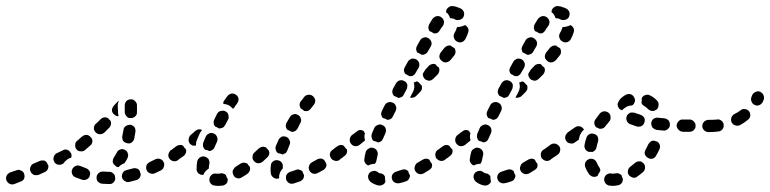

<svg xmlns="http://www.w3.org/2000/svg" viewBox="-40 -583 2519 628"><path d="M38 3Q41 -3 40 -10Q39 -12 39 -14Q38 -16 37 -19Q33 -24 27 -26Q20 -29 14 -26Q1 -22 -7 -19Q-14 -16 -18 -9Q-22 -1 -19 7Q-16 14 -9 18Q-1 22 7 19Q15 16 27 11Q34 9 38 3ZM325 18Q321 19 317 19Q306 19 294 18Q286 17 280 11Q275 5 276 -4Q276 -8 278 -11Q280 -15 283 -17Q286 -20 290 -21Q294 -22 298 -22Q308 -21 318 -21Q324 -21 329 -17Q334 -13 336 -8Q336 -3 337 2Q337 2 337 2Q337 5 335 8Q334 11 332 13Q329 16 325 18ZM417 -2Q421 -8 420 -16Q419 -16 419 -17Q418 -20 417 -24Q415 -26 414 -28Q412 -29 410 -31Q406 -32 402 -33Q398 -33 394 -32Q384 -29 375 -27Q371 -26 367 -24Q364 -22 362 -18Q360 -15 359 -11Q358 -7 359 -3Q361 5 368 9Q375 14 383 12Q394 9 406 6Q413 4 417 -2ZM207 -3Q199 -6 196 -14Q193 -22 196 -29Q198 -33 201 -36Q204 -39 207 -40Q211 -42 215 -42Q219 -41 223 -40Q232 -36 241 -33Q247 -31 251 -26Q255 -21 255 -15Q254 -10 253 -6Q250 1 243 4Q236 7 229 5Q217 1 207 -3ZM116 -29Q119 -35 118 -42Q117 -44 116 -45Q115 -48 114 -50Q110 -56 104 -58Q97 -59 91 -57L70 -48Q67 -47 64 -44Q61 -41 60 -37Q58 -34 58 -30Q58 -26 60 -22Q61 -18 64 -16Q67 -13 70 -11Q74 -10 78 -10Q82 -10 86 -11L106 -20Q113 -23 116 -29ZM493 -31Q495 -34 496 -38Q497 -41 497 -44Q497 -47 497 -50Q496 -51 496 -51Q494 -54 492 -58Q490 -60 488 -61Q486 -62 484 -63Q480 -64 476 -64Q472 -64 468 -62Q459 -57 450 -53Q446 -51 443 -48Q440 -45 439 -42Q438 -38 438 -34Q438 -30 440 -26Q443 -19 451 -16Q459 -13 466 -16Q476 -21 487 -26Q490 -28 493 -31ZM334 -44Q333 -46 331 -47Q328 -52 329 -57Q329 -63 332 -67Q337 -75 342 -84Q345 -91 353 -94Q361 -97 368 -93Q372 -91 375 -88Q377 -85 378 -81Q380 -78 379 -74Q379 -70 377 -66Q373 -57 367 -49Q361 -47 355 -43Q351 -40 347 -36Q345 -36 343 -37Q341 -38 339 -39Q337 -42 334 -44ZM193 -68Q193 -68 193 -68Q194 -71 194 -74Q194 -77 193 -80Q193 -81 193 -81Q190 -84 188 -88Q186 -90 184 -91Q182 -92 180 -93Q176 -94 172 -94Q168 -93 165 -91Q156 -87 146 -82Q138 -78 136 -70Q133 -62 137 -55Q138 -51 141 -49Q144 -46 148 -45Q152 -44 156 -44Q160 -44 163 -46Q165 -47 167 -48Q171 -54 177 -59Q184 -65 192 -67Q193 -67 193 -67Q193 -67 193 -68ZM553 -73Q554 -82 549 -88Q547 -92 544 -94Q541 -96 537 -97Q533 -97 529 -97Q525 -96 522 -93L519 -92Q516 -90 514 -86Q512 -83 511 -79Q510 -75 511 -71Q512 -67 514 -64Q516 -61 520 -59Q523 -56 527 -56Q531 -55 535 -56Q539 -57 542 -59L544 -61Q551 -65 553 -73ZM262 -119Q263 -126 259 -132Q258 -133 257 -134Q255 -136 253 -138Q248 -142 241 -142Q234 -141 229 -137Q220 -129 213 -123Q206 -118 206 -110Q205 -101 210 -95Q215 -88 224 -88Q232 -87 238 -92Q246 -99 255 -107Q261 -111 262 -119ZM364 -158Q364 -162 366 -165Q368 -169 372 -171Q375 -173 379 -174Q383 -175 387 -175Q395 -173 400 -167Q404 -160 403 -152Q401 -140 399 -129Q397 -122 391 -117Q385 -113 378 -114Q373 -116 369 -117Q363 -120 361 -126Q359 -132 360 -138Q362 -148 364 -158ZM305 -153 317 -165Q322 -170 323 -177Q324 -184 320 -190Q318 -191 317 -192Q315 -194 314 -196Q308 -200 301 -199Q294 -198 289 -193L277 -181L273 -178Q267 -172 267 -164Q267 -156 273 -150Q279 -144 287 -144Q295 -144 301 -149ZM368 -217V-220Q368 -229 368 -237Q368 -246 373 -252Q379 -258 387 -258Q395 -259 401 -253Q408 -247 408 -239Q408 -230 408 -220V-216Q408 -212 407 -209Q405 -205 402 -202Q400 -200 397 -199Q394 -197 391 -197Q391 -197 390 -197Q386 -197 382 -197Q376 -199 372 -205Q368 -210 368 -217ZM348 -252Q348 -253 348 -254Q348 -253 348 -253Q347 -253 347 -253L332 -237Q329 -234 328 -230Q326 -227 326 -223Q326 -219 328 -215Q330 -211 333 -209Q336 -206 340 -204Q344 -203 348 -203Q346 -210 346 -217V-220Q346 -228 345 -237Q345 -245 348 -252Z M689 24Q693 23 696 21Q699 19 702 16Q704 13 704 10Q705 7 705 4Q705 3 705 3Q701 -3 699 -10Q696 -14 691 -15Q687 -17 682 -16Q678 -15 674 -15Q670 -15 667 -15Q663 -16 659 -15Q655 -14 652 -11Q649 -8 647 -5Q645 -1 645 3Q644 11 649 17Q655 24 663 24Q668 25 674 25Q681 25 689 24ZM949 5Q951 3 953 -1Q954 -3 954 -6Q955 -8 954 -11Q953 -13 952 -15Q950 -19 949 -23Q944 -27 939 -28Q933 -30 927 -27Q917 -23 909 -21Q901 -18 897 -11Q894 -4 896 4Q897 8 900 11Q902 14 906 16Q909 18 913 18Q917 18 921 17Q931 14 942 10Q946 8 949 5ZM855 -2Q848 -6 846 -15Q845 -22 845 -30Q845 -36 846 -41Q846 -50 853 -55Q859 -60 867 -59Q876 -58 881 -52Q886 -46 885 -37Q885 -34 885 -32Q880 -27 877 -21Q873 -13 873 -5Q873 -2 873 0Q872 0 871 1Q871 1 870 1Q862 3 855 -2ZM777 -25Q779 -31 777 -38Q775 -39 774 -41Q771 -44 769 -48Q763 -51 757 -51Q752 -51 747 -48Q738 -42 730 -37Q727 -35 725 -31Q722 -28 721 -24Q721 -20 721 -17Q722 -13 724 -9Q728 -2 736 0Q744 2 751 -3Q760 -8 770 -15Q775 -19 777 -25ZM609 -16Q603 -22 603 -30Q603 -31 603 -32Q603 -42 605 -55Q606 -59 608 -62Q611 -66 614 -68Q617 -70 621 -71Q625 -72 629 -71Q633 -70 636 -68Q639 -66 642 -63Q644 -59 645 -55Q645 -52 645 -48Q643 -39 643 -32Q640 -30 638 -28Q631 -23 627 -15Q626 -13 625 -11Q625 -11 624 -11Q624 -11 623 -11Q615 -11 609 -16ZM1026 -36Q1029 -42 1027 -48Q1026 -50 1025 -52Q1022 -56 1020 -60Q1019 -61 1017 -62Q1015 -63 1013 -64Q1009 -65 1005 -64Q1002 -64 998 -62Q989 -57 980 -52Q977 -50 974 -47Q972 -44 971 -40Q969 -37 970 -33Q970 -29 972 -25Q976 -18 984 -15Q992 -13 999 -17Q1008 -22 1018 -27Q1023 -30 1026 -36ZM804 -49Q796 -50 791 -56Q785 -62 786 -70Q786 -79 792 -84Q800 -91 807 -98Q810 -100 814 -102Q818 -103 822 -103Q824 -103 826 -102Q828 -102 830 -101Q832 -98 835 -95Q837 -93 839 -91Q840 -87 841 -84Q841 -80 840 -77Q839 -74 837 -71Q835 -69 833 -67Q826 -60 819 -54Q813 -49 804 -49ZM1080 -74Q1081 -82 1076 -88Q1074 -92 1071 -94Q1067 -96 1063 -97Q1060 -97 1056 -97Q1052 -96 1049 -93H1048Q1045 -91 1042 -87Q1040 -84 1040 -80Q1039 -76 1040 -72Q1041 -68 1043 -65Q1045 -62 1049 -60Q1052 -58 1056 -57Q1060 -56 1064 -57Q1068 -58 1071 -60V-61Q1078 -65 1080 -74ZM568 -83Q570 -89 568 -95Q566 -97 564 -99Q562 -102 559 -106Q558 -107 556 -108Q554 -108 552 -109Q548 -109 544 -108Q540 -107 537 -105Q529 -99 521 -93Q514 -89 512 -81Q511 -72 516 -66Q518 -62 521 -60Q524 -58 528 -57Q532 -57 536 -57Q540 -58 543 -61Q552 -67 561 -73Q566 -77 568 -83ZM871 -125Q872 -129 875 -131Q878 -134 881 -136Q885 -137 889 -137Q893 -137 897 -135Q904 -132 907 -124Q911 -117 907 -109Q903 -100 900 -91Q898 -87 896 -84Q893 -81 889 -80Q888 -79 886 -78Q885 -78 883 -78Q877 -81 870 -82Q869 -82 869 -82Q864 -86 862 -92Q860 -99 862 -105Q866 -115 871 -125ZM633 -136Q635 -140 638 -143Q641 -145 645 -147Q648 -148 652 -148Q656 -148 660 -146Q667 -143 670 -135Q673 -128 670 -120Q666 -110 662 -102Q660 -96 655 -93Q650 -89 645 -89Q639 -92 633 -93Q632 -93 631 -93Q626 -98 624 -104Q623 -111 625 -117Q629 -126 633 -136ZM621 -158Q619 -159 618 -159Q616 -160 614 -160Q610 -160 606 -159Q602 -157 599 -155Q592 -148 584 -142Q578 -136 577 -128Q576 -120 581 -113Q585 -109 590 -107Q596 -106 601 -107Q601 -108 601 -110Q601 -118 604 -125Q608 -135 613 -146Q616 -152 621 -158ZM908 -200Q910 -203 913 -206Q916 -208 920 -209Q923 -210 927 -210Q931 -209 935 -207Q942 -203 944 -195Q947 -188 942 -180Q938 -172 933 -162Q930 -157 925 -154Q919 -151 913 -152Q910 -154 906 -156Q903 -157 901 -158Q896 -162 895 -169Q894 -175 897 -181Q903 -191 908 -200ZM676 -163Q678 -163 680 -163Q682 -163 684 -164Q688 -165 691 -167Q694 -170 696 -173L706 -192Q708 -195 708 -199Q708 -203 707 -207Q706 -211 704 -214Q701 -217 697 -219Q694 -221 690 -221Q686 -221 682 -220Q678 -219 675 -217Q672 -214 670 -211L661 -192Q658 -187 659 -180Q659 -174 664 -169Q667 -168 669 -167Q673 -165 676 -163ZM955 -266Q960 -272 968 -273Q976 -274 983 -269Q989 -264 991 -256Q992 -248 987 -241L985 -239Q985 -238 984 -237Q983 -236 983 -236Q980 -232 976 -227Q972 -222 967 -220Q961 -219 955 -220Q951 -224 946 -227Q945 -228 944 -228Q940 -234 940 -240Q940 -247 944 -252Q951 -260 955 -266ZM704 -269Q709 -275 717 -277Q725 -278 732 -273Q738 -269 740 -261Q741 -253 737 -247L735 -244Q735 -242 734 -242Q733 -241 732 -240Q729 -235 726 -231Q725 -230 724 -229Q723 -228 722 -227Q721 -228 720 -229Q715 -235 708 -239Q701 -242 693 -243Q691 -244 690 -244Q690 -247 691 -250Q692 -253 694 -255Q699 -262 704 -269Z M1208 23Q1204 24 1200 24Q1192 23 1184 19Q1177 16 1171 11Q1165 5 1164 -3Q1163 -11 1169 -18Q1172 -21 1175 -22Q1179 -24 1183 -24Q1187 -25 1190 -23Q1194 -22 1197 -19Q1201 -16 1204 -16Q1209 -16 1213 -13Q1217 -10 1219 -6Q1219 1 1220 7Q1221 9 1221 10Q1220 13 1219 15Q1217 18 1215 19Q1212 22 1208 23ZM1297 3Q1301 -3 1301 -9Q1300 -11 1299 -13Q1296 -18 1295 -24Q1294 -25 1292 -25Q1291 -26 1290 -27Q1286 -29 1282 -29Q1278 -29 1275 -28Q1266 -25 1257 -22Q1249 -20 1244 -13Q1240 -6 1242 2Q1244 10 1251 14Q1259 18 1267 16Q1277 14 1288 10Q1294 8 1297 3ZM1372 -35Q1374 -41 1373 -47Q1371 -50 1369 -52Q1366 -56 1365 -60Q1360 -64 1354 -64Q1348 -64 1343 -61Q1334 -56 1326 -51Q1319 -47 1317 -39Q1314 -31 1318 -24Q1322 -17 1330 -14Q1338 -12 1346 -16Q1354 -21 1364 -27Q1369 -30 1372 -35ZM1156 -85Q1158 -93 1166 -97Q1173 -102 1181 -99Q1189 -97 1193 -90Q1197 -83 1195 -75Q1193 -65 1191 -57Q1191 -54 1189 -52Q1188 -49 1186 -47Q1184 -47 1181 -47Q1172 -46 1165 -42Q1164 -42 1164 -42Q1157 -45 1154 -51Q1150 -57 1152 -64Q1153 -74 1156 -85ZM1424 -74Q1425 -82 1420 -89Q1418 -92 1415 -94Q1411 -96 1407 -97Q1404 -97 1400 -97Q1396 -96 1392 -93Q1385 -88 1384 -80Q1383 -72 1387 -65Q1390 -62 1393 -60Q1396 -58 1400 -57Q1404 -56 1408 -57Q1412 -58 1415 -60L1416 -61Q1422 -65 1424 -74ZM1092 -78Q1095 -82 1095 -86Q1096 -88 1095 -90Q1095 -92 1095 -94Q1092 -96 1090 -99Q1087 -102 1085 -106Q1080 -109 1074 -109Q1068 -108 1064 -105Q1055 -99 1048 -93Q1041 -89 1039 -80Q1038 -72 1043 -66Q1045 -62 1048 -60Q1052 -58 1056 -57Q1059 -57 1063 -57Q1067 -58 1070 -61Q1079 -66 1087 -73Q1090 -75 1092 -78ZM1152 -122 1136 -109Q1129 -104 1121 -105Q1113 -106 1108 -113Q1103 -119 1104 -127Q1105 -136 1111 -141L1127 -153Q1132 -157 1137 -158Q1143 -158 1149 -155Q1151 -152 1153 -148Q1154 -148 1154 -148Q1152 -143 1152 -137Q1152 -131 1154 -124Q1154 -124 1153 -123Q1152 -123 1152 -122ZM1175 -137Q1175 -141 1176 -145Q1180 -154 1184 -164Q1187 -171 1195 -174Q1203 -178 1210 -174Q1218 -171 1221 -164Q1224 -156 1221 -148Q1217 -139 1213 -130Q1211 -125 1207 -121Q1202 -118 1196 -117Q1192 -120 1186 -121Q1184 -122 1182 -122Q1180 -124 1179 -125Q1177 -127 1177 -129Q1175 -133 1175 -137ZM1209 -220 1218 -238Q1221 -245 1229 -248Q1237 -251 1245 -247Q1252 -244 1255 -236Q1258 -228 1254 -220L1245 -202Q1243 -197 1238 -194Q1233 -191 1227 -191Q1223 -193 1219 -195Q1216 -196 1212 -197Q1208 -202 1207 -208Q1206 -214 1209 -220ZM1262 -263Q1264 -263 1265 -263Q1267 -263 1269 -264Q1273 -265 1276 -267Q1279 -270 1281 -274L1290 -291Q1292 -295 1292 -299Q1293 -303 1292 -307Q1291 -310 1288 -314Q1285 -317 1282 -318Q1275 -322 1267 -320Q1259 -317 1255 -310L1245 -292Q1244 -289 1243 -285Q1243 -281 1244 -277Q1245 -275 1246 -273Q1247 -271 1248 -270Q1251 -269 1254 -267Q1258 -266 1262 -263ZM1325 -316Q1327 -316 1328 -315Q1331 -312 1334 -309Q1336 -306 1339 -304Q1341 -299 1340 -293Q1339 -287 1334 -282L1320 -268Q1316 -265 1311 -264Q1306 -262 1301 -264L1310 -281Q1314 -288 1315 -296Q1316 -305 1313 -313Q1318 -314 1323 -317Q1324 -317 1325 -316ZM1372 -373Q1378 -375 1384 -373Q1387 -369 1390 -366Q1393 -364 1395 -363Q1398 -357 1397 -351Q1396 -345 1392 -340Q1385 -333 1378 -326Q1375 -323 1371 -321Q1368 -319 1364 -319Q1360 -319 1356 -321Q1352 -322 1349 -325Q1347 -328 1345 -331Q1343 -335 1343 -339Q1343 -340 1343 -340Q1343 -341 1343 -342L1348 -350Q1350 -353 1351 -355Q1357 -362 1363 -368Q1367 -372 1372 -373ZM1284 -363 1294 -381Q1296 -385 1299 -387Q1302 -389 1306 -391Q1310 -392 1314 -391Q1318 -391 1321 -389Q1328 -385 1331 -377Q1333 -369 1329 -361L1319 -344Q1317 -340 1314 -338Q1311 -335 1307 -334Q1305 -334 1303 -334Q1301 -334 1299 -334Q1296 -336 1292 -338Q1289 -340 1286 -341Q1282 -346 1281 -352Q1281 -358 1284 -363ZM1450 -414Q1450 -420 1447 -425Q1445 -426 1444 -427Q1438 -430 1434 -434Q1428 -435 1423 -433Q1418 -431 1414 -427Q1409 -420 1402 -412Q1397 -405 1397 -397Q1398 -389 1405 -384Q1411 -378 1419 -379Q1427 -380 1433 -386Q1440 -394 1446 -402Q1450 -407 1450 -414ZM1324 -433 1334 -451Q1338 -458 1346 -460Q1354 -463 1361 -458Q1368 -454 1371 -446Q1373 -438 1369 -431L1359 -414Q1356 -408 1350 -406Q1345 -403 1339 -404Q1336 -406 1332 -408Q1329 -410 1325 -411Q1322 -416 1321 -422Q1321 -428 1324 -433ZM1491 -491Q1487 -498 1481 -501Q1474 -497 1467 -496Q1462 -494 1456 -495Q1455 -493 1454 -492Q1454 -491 1453 -489Q1451 -482 1446 -474Q1442 -466 1445 -459Q1447 -451 1455 -447Q1462 -443 1470 -445Q1478 -448 1482 -455Q1488 -466 1491 -476Q1494 -484 1491 -491ZM1375 -522Q1378 -525 1381 -527Q1384 -529 1388 -530Q1392 -531 1396 -530Q1400 -529 1403 -527Q1410 -522 1412 -514Q1413 -506 1409 -499Q1404 -493 1398 -483Q1395 -478 1390 -475Q1385 -473 1379 -474Q1376 -476 1372 -478Q1369 -480 1365 -481Q1362 -486 1361 -492Q1361 -498 1364 -504Q1370 -514 1375 -522ZM1426 -558Q1432 -564 1440 -563Q1448 -563 1454 -560Q1462 -558 1469 -554Q1476 -549 1478 -541Q1479 -533 1475 -526Q1470 -519 1462 -518Q1454 -516 1447 -520Q1443 -523 1438 -523Q1436 -523 1435 -523Q1433 -524 1432 -524Q1430 -530 1427 -535Q1424 -540 1419 -543Q1419 -544 1419 -544Q1419 -544 1419 -544Q1419 -553 1426 -558Z M1553 23Q1549 24 1545 24Q1537 23 1529 19Q1522 16 1516 11Q1510 5 1509 -3Q1508 -11 1514 -18Q1517 -21 1520 -22Q1524 -24 1528 -24Q1532 -25 1535 -23Q1539 -22 1542 -19Q1546 -16 1549 -16Q1554 -16 1558 -13Q1562 -10 1564 -6Q1564 1 1565 7Q1566 9 1566 10Q1565 13 1564 15Q1562 18 1560 19Q1557 22 1553 23ZM1642 3Q1646 -3 1646 -9Q1645 -11 1644 -13Q1641 -18 1640 -24Q1639 -25 1637 -25Q1636 -26 1635 -27Q1631 -29 1627 -29Q1623 -29 1620 -28Q1611 -25 1602 -22Q1594 -20 1589 -13Q1585 -6 1587 2Q1589 10 1596 14Q1604 18 1612 16Q1622 14 1633 10Q1639 8 1642 3ZM1717 -35Q1719 -41 1718 -47Q1716 -50 1714 -52Q1711 -56 1710 -60Q1705 -64 1699 -64Q1693 -64 1688 -61Q1679 -56 1671 -51Q1664 -47 1662 -39Q1659 -31 1663 -24Q1667 -17 1675 -14Q1683 -12 1691 -16Q1699 -21 1709 -27Q1714 -30 1717 -35ZM1501 -85Q1503 -93 1511 -97Q1518 -102 1526 -99Q1534 -97 1538 -90Q1542 -83 1540 -75Q1538 -65 1536 -57Q1536 -54 1534 -52Q1533 -49 1531 -47Q1529 -47 1526 -47Q1517 -46 1510 -42Q1509 -42 1509 -42Q1502 -45 1499 -51Q1495 -57 1497 -64Q1498 -74 1501 -85ZM1769 -74Q1770 -82 1765 -89Q1763 -92 1760 -94Q1756 -96 1752 -97Q1749 -97 1745 -97Q1741 -96 1737 -93Q1730 -88 1729 -80Q1728 -72 1732 -65Q1735 -62 1738 -60Q1741 -58 1745 -57Q1749 -56 1753 -57Q1757 -58 1760 -60L1761 -61Q1767 -65 1769 -74ZM1437 -78Q1440 -82 1440 -86Q1441 -88 1440 -90Q1440 -92 1440 -94Q1437 -96 1435 -99Q1432 -102 1430 -106Q1425 -109 1419 -109Q1413 -108 1409 -105Q1400 -99 1393 -93Q1386 -89 1384 -80Q1383 -72 1388 -66Q1390 -62 1393 -60Q1397 -58 1401 -57Q1404 -57 1408 -57Q1412 -58 1415 -61Q1424 -66 1432 -73Q1435 -75 1437 -78ZM1497 -122 1481 -109Q1474 -104 1466 -105Q1458 -106 1453 -113Q1448 -119 1449 -127Q1450 -136 1456 -141L1472 -153Q1477 -157 1482 -158Q1488 -158 1494 -155Q1496 -152 1498 -148Q1499 -148 1499 -148Q1497 -143 1497 -137Q1497 -131 1499 -124Q1499 -124 1498 -123Q1497 -123 1497 -122ZM1520 -137Q1520 -141 1521 -145Q1525 -154 1529 -164Q1532 -171 1540 -174Q1548 -178 1555 -174Q1563 -171 1566 -164Q1569 -156 1566 -148Q1562 -139 1558 -130Q1556 -125 1552 -121Q1547 -118 1541 -117Q1537 -120 1531 -121Q1529 -122 1527 -122Q1525 -124 1524 -125Q1522 -127 1522 -129Q1520 -133 1520 -137ZM1554 -220 1563 -238Q1566 -245 1574 -248Q1582 -251 1590 -247Q1597 -244 1600 -236Q1603 -228 1599 -220L1590 -202Q1588 -197 1583 -194Q1578 -191 1572 -191Q1568 -193 1564 -195Q1561 -196 1557 -197Q1553 -202 1552 -208Q1551 -214 1554 -220ZM1607 -263Q1609 -263 1610 -263Q1612 -263 1614 -264Q1618 -265 1621 -267Q1624 -270 1626 -274L1635 -291Q1637 -295 1637 -299Q1638 -303 1637 -307Q1636 -310 1633 -314Q1630 -317 1627 -318Q1620 -322 1612 -320Q1604 -317 1600 -310L1590 -292Q1589 -289 1588 -285Q1588 -281 1589 -277Q1590 -275 1591 -273Q1592 -271 1593 -270Q1596 -269 1599 -267Q1603 -266 1607 -263ZM1670 -316Q1672 -316 1673 -315Q1676 -312 1679 -309Q1681 -306 1684 -304Q1686 -299 1685 -293Q1684 -287 1679 -282L1665 -268Q1661 -265 1656 -264Q1651 -262 1646 -264L1655 -281Q1659 -288 1660 -296Q1661 -305 1658 -313Q1663 -314 1668 -317Q1669 -317 1670 -316ZM1717 -373Q1723 -375 1729 -373Q1732 -369 1735 -366Q1738 -364 1740 -363Q1743 -357 1742 -351Q1741 -345 1737 -340Q1730 -333 1723 -326Q1720 -323 1716 -321Q1713 -319 1709 -319Q1705 -319 1701 -321Q1697 -322 1694 -325Q1692 -328 1690 -331Q1688 -335 1688 -339Q1688 -340 1688 -340Q1688 -341 1688 -342L1693 -350Q1695 -353 1696 -355Q1702 -362 1708 -368Q1712 -372 1717 -373ZM1629 -363 1639 -381Q1641 -385 1644 -387Q1647 -389 1651 -391Q1655 -392 1659 -391Q1663 -391 1666 -389Q1673 -385 1676 -377Q1678 -369 1674 -361L1664 -344Q1662 -340 1659 -338Q1656 -335 1652 -334Q1650 -334 1648 -334Q1646 -334 1644 -334Q1641 -336 1637 -338Q1634 -340 1631 -341Q1627 -346 1626 -352Q1626 -358 1629 -363ZM1795 -414Q1795 -420 1792 -425Q1790 -426 1789 -427Q1783 -430 1779 -434Q1773 -435 1768 -433Q1763 -431 1759 -427Q1754 -420 1747 -412Q1742 -405 1742 -397Q1743 -389 1750 -384Q1756 -378 1764 -379Q1772 -380 1778 -386Q1785 -394 1791 -402Q1795 -407 1795 -414ZM1669 -433 1679 -451Q1683 -458 1691 -460Q1699 -463 1706 -458Q1713 -454 1716 -446Q1718 -438 1714 -431L1704 -414Q1701 -408 1695 -406Q1690 -403 1684 -404Q1681 -406 1677 -408Q1674 -410 1670 -411Q1667 -416 1666 -422Q1666 -428 1669 -433ZM1836 -491Q1832 -498 1826 -501Q1819 -497 1812 -496Q1807 -494 1801 -495Q1800 -493 1799 -492Q1799 -491 1798 -489Q1796 -482 1791 -474Q1787 -466 1790 -459Q1792 -451 1800 -447Q1807 -443 1815 -445Q1823 -448 1827 -455Q1833 -466 1836 -476Q1839 -484 1836 -491ZM1720 -522Q1723 -525 1726 -527Q1729 -529 1733 -530Q1737 -531 1741 -530Q1745 -529 1748 -527Q1755 -522 1757 -514Q1758 -506 1754 -499Q1749 -493 1743 -483Q1740 -478 1735 -475Q1730 -473 1724 -474Q1721 -476 1717 -478Q1714 -480 1710 -481Q1707 -486 1706 -492Q1706 -498 1709 -504Q1715 -514 1720 -522ZM1771 -558Q1777 -564 1785 -563Q1793 -563 1799 -560Q1807 -558 1814 -554Q1821 -549 1823 -541Q1824 -533 1820 -526Q1815 -519 1807 -518Q1799 -516 1792 -520Q1788 -523 1783 -523Q1781 -523 1780 -523Q1778 -524 1777 -524Q1775 -530 1772 -535Q1769 -540 1764 -543Q1764 -544 1764 -544Q1764 -544 1764 -544Q1764 -553 1771 -558Z M1981 23Q1989 22 1994 15Q1998 9 1997 1Q1994 -4 1993 -10Q1992 -10 1991 -11Q1990 -12 1989 -13Q1986 -15 1982 -16Q1978 -17 1974 -16Q1969 -15 1963 -15Q1960 -15 1957 -16Q1949 -16 1943 -11Q1937 -6 1936 3Q1936 7 1937 10Q1938 14 1941 17Q1943 20 1947 22Q1950 24 1954 24Q1959 25 1963 25Q1972 25 1981 23ZM2068 -27Q2070 -31 2070 -35Q2070 -38 2069 -42Q2068 -45 2066 -48Q2062 -50 2059 -54Q2053 -56 2047 -55Q2041 -54 2037 -50Q2029 -43 2022 -38Q2015 -33 2014 -25Q2012 -17 2017 -10Q2020 -7 2023 -5Q2027 -3 2030 -2Q2034 -1 2038 -2Q2042 -3 2045 -6Q2055 -13 2064 -21Q2067 -24 2068 -27ZM1908 -5Q1904 -4 1900 -5Q1896 -5 1893 -8Q1889 -10 1887 -13Q1879 -24 1874 -37Q1873 -41 1873 -45Q1874 -49 1875 -53Q1877 -56 1880 -59Q1883 -61 1887 -63Q1895 -65 1902 -62Q1909 -58 1912 -51Q1915 -43 1920 -36Q1922 -33 1923 -30Q1924 -27 1923 -23Q1920 -19 1918 -15Q1916 -12 1915 -8Q1915 -8 1915 -8Q1915 -8 1915 -8Q1912 -6 1908 -5ZM1792 -90Q1794 -98 1789 -105Q1787 -108 1783 -110Q1780 -113 1776 -113Q1772 -114 1768 -113Q1764 -112 1761 -110L1738 -93Q1731 -89 1729 -80Q1728 -72 1733 -66Q1735 -62 1738 -60Q1742 -58 1746 -57Q1749 -57 1753 -57Q1757 -58 1760 -61L1784 -77Q1791 -82 1792 -90ZM2118 -109Q2116 -116 2109 -120Q2104 -121 2100 -123Q2098 -123 2096 -123Q2094 -123 2092 -122Q2089 -121 2086 -118Q2083 -115 2081 -112Q2077 -103 2072 -94Q2070 -91 2069 -87Q2068 -83 2069 -79Q2070 -75 2073 -72Q2075 -69 2079 -67Q2086 -62 2094 -64Q2102 -66 2106 -74Q2112 -84 2117 -95Q2120 -102 2118 -109ZM1872 -101Q1871 -105 1872 -109Q1874 -121 1878 -132Q1880 -140 1888 -144Q1895 -148 1903 -145Q1911 -143 1915 -136Q1918 -128 1916 -120Q1913 -111 1911 -101Q1910 -96 1907 -92Q1903 -88 1898 -86Q1897 -86 1895 -86Q1891 -87 1886 -86Q1883 -87 1880 -89Q1877 -91 1875 -94Q1873 -97 1872 -101ZM1864 -153Q1867 -156 1870 -159Q1870 -160 1869 -161Q1869 -161 1868 -162Q1863 -169 1855 -170Q1847 -171 1840 -166L1817 -150Q1814 -147 1812 -144Q1810 -141 1809 -137Q1808 -133 1809 -129Q1810 -125 1812 -122Q1817 -115 1825 -114Q1834 -112 1840 -117L1853 -126Q1854 -132 1856 -139Q1859 -146 1864 -153ZM2294 -157Q2300 -163 2300 -171Q2300 -175 2298 -179Q2297 -182 2294 -185Q2291 -188 2288 -189Q2284 -191 2280 -191H2277Q2273 -191 2269 -189Q2266 -188 2263 -185Q2260 -182 2259 -179Q2257 -175 2257 -171Q2257 -163 2263 -157Q2269 -151 2277 -151H2280Q2288 -151 2294 -157ZM2222 -153Q2219 -152 2215 -152H2193Q2189 -153 2185 -154Q2182 -156 2179 -159Q2176 -162 2175 -165Q2173 -169 2173 -173Q2174 -181 2180 -187Q2186 -193 2194 -192H2216Q2223 -192 2228 -187Q2233 -183 2235 -176Q2235 -173 2235 -171Q2235 -169 2235 -167Q2234 -164 2233 -162Q2231 -159 2229 -157Q2226 -154 2222 -153ZM2108 -158Q2104 -159 2100 -161Q2097 -163 2094 -166Q2092 -169 2091 -173Q2090 -176 2090 -180Q2091 -189 2097 -194Q2104 -199 2112 -198Q2122 -197 2133 -196Q2140 -195 2145 -191Q2150 -186 2151 -179Q2151 -176 2151 -174Q2151 -172 2151 -171Q2149 -164 2143 -160Q2137 -155 2130 -156Q2118 -157 2108 -158ZM1931 -163Q1937 -165 1940 -170Q1946 -178 1953 -186Q1958 -192 1957 -200Q1957 -208 1951 -214Q1944 -219 1936 -219Q1928 -218 1922 -212Q1915 -203 1908 -193Q1903 -187 1904 -179Q1905 -171 1911 -166Q1916 -165 1920 -162Q1926 -161 1931 -163ZM2052 -169Q2048 -168 2044 -169Q2031 -173 2021 -177Q2013 -180 2010 -188Q2007 -195 2010 -203Q2011 -207 2014 -209Q2017 -212 2020 -214Q2024 -215 2028 -215Q2032 -215 2036 -214Q2044 -211 2054 -208Q2060 -206 2065 -201Q2069 -196 2069 -190Q2068 -186 2068 -183Q2068 -182 2067 -181Q2066 -178 2064 -175Q2062 -173 2059 -171Q2056 -169 2052 -169ZM2071 -272Q2079 -275 2086 -271Q2099 -265 2109 -254Q2115 -248 2114 -239Q2114 -231 2108 -225Q2105 -223 2101 -221Q2097 -220 2093 -220Q2090 -220 2086 -222Q2082 -224 2080 -226Q2074 -232 2068 -236Q2065 -237 2062 -240Q2060 -243 2058 -246Q2059 -251 2059 -256Q2059 -259 2059 -262Q2059 -262 2059 -262Q2059 -262 2059 -262Q2063 -270 2071 -272ZM1985 -228Q1983 -231 1981 -235Q1980 -239 1980 -243Q1981 -247 1983 -250Q1987 -259 1995 -265Q2001 -270 2009 -274Q2017 -277 2025 -274Q2032 -270 2035 -263Q2037 -259 2037 -255Q2037 -251 2035 -247Q2034 -244 2032 -242Q2030 -239 2027 -238Q2019 -238 2012 -235Q2004 -231 1997 -225Q1996 -223 1995 -222Q1994 -222 1993 -223Q1992 -223 1991 -224Q1988 -225 1985 -228Z M2323 -160Q2328 -167 2327 -175Q2327 -179 2325 -182Q2323 -186 2320 -188Q2316 -191 2313 -192Q2309 -193 2305 -192Q2293 -191 2280 -191Q2272 -191 2266 -185Q2260 -180 2260 -171Q2260 -167 2261 -164Q2263 -160 2266 -157Q2268 -154 2272 -153Q2276 -151 2280 -151Q2295 -151 2310 -153Q2318 -154 2323 -160ZM2414 -204Q2415 -212 2410 -219Q2408 -222 2404 -224Q2401 -226 2397 -226Q2393 -227 2389 -226Q2385 -225 2382 -222Q2373 -215 2362 -210Q2355 -206 2352 -198Q2350 -190 2353 -183Q2357 -175 2365 -173Q2373 -170 2381 -174Q2394 -181 2406 -191Q2413 -196 2414 -204ZM2459 -264Q2459 -268 2457 -272Q2456 -276 2453 -278Q2450 -281 2446 -283Q2439 -286 2431 -282Q2423 -279 2420 -271Q2419 -269 2418 -266Q2415 -259 2418 -251Q2421 -243 2428 -240Q2436 -236 2443 -239Q2451 -242 2455 -250Q2456 -253 2458 -257Q2459 -260 2459 -264Z"/></svg>

Font: FRB American Cursive Dashed
Style: Bold Italic
Weight: 700
Italic angle: -25°
Version: Version 2.0;Modular Font Editor K font №1